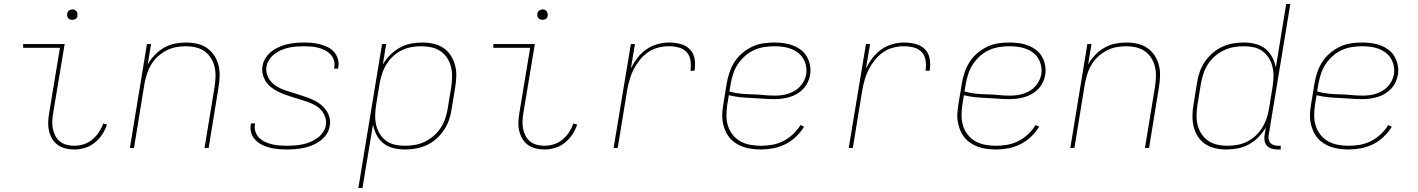

<svg xmlns="http://www.w3.org/2000/svg" viewBox="-20 -755 7240 980"><path d="M359 8Q336 8 314 2.5Q292 -3 274.5 -15.5Q257 -28 246 -47Q235 -66 230 -87.5Q225 -109 226 -132.5Q227 -156 231 -179L286 -511H98V-530H310L251 -176Q248 -156 247 -135.5Q246 -115 250 -96.5Q254 -78 263 -61Q272 -44 286.5 -32.5Q301 -21 320 -16Q339 -11 359 -11Q383 -11 407 -18.5Q431 -26 451 -42.5Q471 -59 485 -80.5Q499 -102 507 -125L526 -119Q517 -92 501 -68Q485 -44 462.5 -26Q440 -8 413 0Q386 8 359 8ZM349 -654Q343 -654 337 -656Q331 -658 327.5 -663Q324 -668 323 -674Q322 -680 323 -686Q324 -691 326.5 -695Q329 -699 332.5 -701.5Q336 -704 340.5 -705.5Q345 -707 349 -707Q356 -707 361.5 -704.5Q367 -702 370.5 -697Q374 -692 375 -686Q376 -680 375 -674Q375 -669 372.5 -665Q370 -661 366 -658.5Q362 -656 358 -655Q354 -654 349 -654Z M643 0 730 -530H751L734 -426Q749 -453 770.5 -475Q792 -497 818 -512Q844 -527 873 -532.5Q902 -538 930 -538Q959 -538 987 -531.5Q1015 -525 1037 -509.5Q1059 -494 1074 -471Q1089 -448 1095.5 -421Q1102 -394 1101 -365Q1100 -336 1095 -307L1045 0H1024L1075 -310Q1079 -336 1080 -362Q1081 -388 1075.5 -412.5Q1070 -437 1057 -458Q1044 -479 1024.5 -493Q1005 -507 980 -513Q955 -519 929 -519Q905 -519 879.5 -514.5Q854 -510 830.5 -498Q807 -486 787 -468Q767 -450 753 -427.5Q739 -405 731 -380.5Q723 -356 718 -331L664 0Z M1445 8Q1423 8 1401 6Q1379 4 1358 -1Q1337 -6 1318 -15.5Q1299 -25 1284.5 -39.5Q1270 -54 1263 -74.5Q1256 -95 1260 -117Q1260 -119 1260.5 -121Q1261 -123 1261 -125H1282Q1282 -123 1281.5 -121.5Q1281 -120 1281 -118Q1278 -99 1284.5 -81Q1291 -63 1304 -50.5Q1317 -38 1333.5 -30.5Q1350 -23 1368.5 -18.5Q1387 -14 1406.5 -12.5Q1426 -11 1445 -11Q1464 -11 1483.5 -12.5Q1503 -14 1523 -18Q1543 -22 1562 -29.5Q1581 -37 1598 -49Q1615 -61 1627.5 -78.5Q1640 -96 1643 -115Q1647 -137 1640 -157Q1633 -177 1620 -192Q1607 -207 1589.5 -217Q1572 -227 1552.5 -234Q1533 -241 1513.5 -247Q1494 -253 1474 -259Q1454 -265 1435 -272Q1416 -279 1398 -288Q1380 -297 1364 -309.5Q1348 -322 1337 -339Q1326 -356 1321 -376Q1316 -396 1320 -418Q1323 -439 1335.5 -458.5Q1348 -478 1365.5 -492Q1383 -506 1403.5 -515Q1424 -524 1445.5 -529Q1467 -534 1488 -536Q1509 -538 1530 -538Q1552 -538 1573.5 -536Q1595 -534 1615 -528.5Q1635 -523 1653.5 -514Q1672 -505 1685 -490Q1698 -475 1704.5 -454.5Q1711 -434 1707 -413Q1707 -411 1706.5 -409Q1706 -407 1706 -405H1685Q1686 -407 1686 -408.5Q1686 -410 1686 -412Q1690 -430 1684 -448Q1678 -466 1666 -478.5Q1654 -491 1638 -499Q1622 -507 1604 -511.5Q1586 -516 1567.5 -517.5Q1549 -519 1530 -519Q1511 -519 1492.5 -517.5Q1474 -516 1455 -512Q1436 -508 1417 -500Q1398 -492 1382 -480Q1366 -468 1354.5 -451Q1343 -434 1340 -415Q1337 -393 1343.5 -373.5Q1350 -354 1363 -339Q1376 -324 1393.5 -313.5Q1411 -303 1430.5 -296Q1450 -289 1469.5 -283Q1489 -277 1508.5 -271Q1528 -265 1547.5 -258Q1567 -251 1585 -242Q1603 -233 1618.5 -220.5Q1634 -208 1645.5 -191Q1657 -174 1662 -154Q1667 -134 1663 -112Q1660 -90 1647 -70.5Q1634 -51 1615.5 -37Q1597 -23 1575.5 -14Q1554 -5 1532 -0.5Q1510 4 1488.5 6Q1467 8 1445 8Z M1809 205 1930 -530H1951L1934 -425Q1949 -452 1971.5 -474.5Q1994 -497 2021 -512Q2048 -527 2077.5 -532.5Q2107 -538 2136 -538Q2165 -538 2193 -531.5Q2221 -525 2243.5 -510Q2266 -495 2281 -471.5Q2296 -448 2303 -421Q2310 -394 2309 -365Q2308 -336 2303 -307L2285 -197Q2281 -169 2271.5 -142Q2262 -115 2245.5 -90.5Q2229 -66 2206.5 -46Q2184 -26 2157.5 -14Q2131 -2 2103 3Q2075 8 2047 8Q2017 8 1988 1Q1959 -6 1937 -23.5Q1915 -41 1902 -66.5Q1889 -92 1884 -120L1830 205ZM2047 -11Q2073 -11 2098.5 -15.5Q2124 -20 2148 -31.5Q2172 -43 2193 -61Q2214 -79 2229 -102Q2244 -125 2252.5 -149.5Q2261 -174 2265 -200L2283 -310Q2287 -336 2287.5 -362.5Q2288 -389 2282 -413.5Q2276 -438 2262.5 -459Q2249 -480 2228 -494Q2207 -508 2181.5 -513.5Q2156 -519 2130 -519Q2105 -519 2080 -514.5Q2055 -510 2031 -498.5Q2007 -487 1987 -468.5Q1967 -450 1953 -427.5Q1939 -405 1931 -380.5Q1923 -356 1918 -331L1900 -221Q1896 -195 1895 -169Q1894 -143 1899.5 -118.5Q1905 -94 1918 -72.5Q1931 -51 1951 -36.5Q1971 -22 1995.5 -16.5Q2020 -11 2047 -11Z M2759 8Q2736 8 2714 2.5Q2692 -3 2674.5 -15.5Q2657 -28 2646 -47Q2635 -66 2630 -87.5Q2625 -109 2626 -132.5Q2627 -156 2631 -179L2686 -511H2498V-530H2710L2651 -176Q2648 -156 2647 -135.5Q2646 -115 2650 -96.5Q2654 -78 2663 -61Q2672 -44 2686.5 -32.5Q2701 -21 2720 -16Q2739 -11 2759 -11Q2783 -11 2807 -18.5Q2831 -26 2851 -42.5Q2871 -59 2885 -80.5Q2899 -102 2907 -125L2926 -119Q2917 -92 2901 -68Q2885 -44 2862.5 -26Q2840 -8 2813 0Q2786 8 2759 8ZM2749 -654Q2743 -654 2737 -656Q2731 -658 2727.5 -663Q2724 -668 2723 -674Q2722 -680 2723 -686Q2724 -691 2726.5 -695Q2729 -699 2732.5 -701.5Q2736 -704 2740.5 -705.5Q2745 -707 2749 -707Q2756 -707 2761.5 -704.5Q2767 -702 2770.5 -697Q2774 -692 2775 -686Q2776 -680 2775 -674Q2775 -669 2772.5 -665Q2770 -661 2766 -658.5Q2762 -656 2758 -655Q2754 -654 2749 -654Z M3112 0 3200 -530H3221L3200 -406Q3214 -434 3233.5 -459.5Q3253 -485 3279 -503Q3305 -521 3335 -529.5Q3365 -538 3394 -538Q3424 -538 3453 -530.5Q3482 -523 3501.5 -503Q3521 -483 3525.5 -453.5Q3530 -424 3525 -394H3504Q3508 -420 3504.5 -445.5Q3501 -471 3485 -488.5Q3469 -506 3444.5 -512.5Q3420 -519 3394 -519Q3367 -519 3339.5 -512Q3312 -505 3288 -488.5Q3264 -472 3245.5 -449Q3227 -426 3214 -400.5Q3201 -375 3193.5 -348Q3186 -321 3181 -294L3133 0Z M3864 8Q3841 8 3818 5Q3795 2 3774.5 -5Q3754 -12 3735.5 -24Q3717 -36 3703.5 -52.5Q3690 -69 3681.5 -89.5Q3673 -110 3669 -132Q3665 -154 3666.5 -177Q3668 -200 3672 -223L3690 -333Q3695 -361 3704.5 -388.5Q3714 -416 3730.5 -441Q3747 -466 3770.5 -485.5Q3794 -505 3821 -517.5Q3848 -530 3876.5 -534Q3905 -538 3933 -538Q3958 -538 3982.5 -534.5Q4007 -531 4028.5 -522.5Q4050 -514 4068.5 -500Q4087 -486 4098.5 -465.5Q4110 -445 4114.5 -421Q4119 -397 4115 -373Q4112 -354 4103 -335Q4094 -316 4079.5 -301Q4065 -286 4047 -275.5Q4029 -265 4010 -259.5Q3991 -254 3971 -251.5Q3951 -249 3932 -249Q3902 -249 3873 -251.5Q3844 -254 3815 -255Q3786 -256 3757 -259Q3728 -262 3700 -269L3692 -220Q3688 -193 3688 -165Q3688 -137 3696 -112Q3704 -87 3720.5 -66.5Q3737 -46 3759.5 -33.5Q3782 -21 3809 -16Q3836 -11 3864 -11Q3892 -11 3921 -16Q3950 -21 3977 -34.5Q4004 -48 4027 -69.5Q4050 -91 4066 -117L4084 -108Q4067 -80 4042 -56.5Q4017 -33 3987.5 -18.5Q3958 -4 3926.5 2Q3895 8 3864 8ZM3935 -267Q3952 -267 3969 -269Q3986 -271 4003 -276.5Q4020 -282 4035.5 -291Q4051 -300 4063.5 -313.5Q4076 -327 4084 -343Q4092 -359 4095 -376Q4098 -397 4094 -418Q4090 -439 4079.5 -456.5Q4069 -474 4052.5 -486.5Q4036 -499 4017 -506Q3998 -513 3976.5 -516Q3955 -519 3933 -519Q3908 -519 3881.5 -515Q3855 -511 3830 -500Q3805 -489 3784 -470.5Q3763 -452 3747.5 -429.5Q3732 -407 3723.5 -381.5Q3715 -356 3710 -330L3703 -288Q3731 -280 3760 -277Q3789 -274 3818 -273.5Q3847 -273 3876 -270Q3905 -267 3935 -267Z M4312 0 4400 -530H4421L4400 -406Q4414 -434 4433.5 -459.5Q4453 -485 4479 -503Q4505 -521 4535 -529.5Q4565 -538 4594 -538Q4624 -538 4653 -530.5Q4682 -523 4701.5 -503Q4721 -483 4725.5 -453.5Q4730 -424 4725 -394H4704Q4708 -420 4704.5 -445.5Q4701 -471 4685 -488.5Q4669 -506 4644.5 -512.5Q4620 -519 4594 -519Q4567 -519 4539.5 -512Q4512 -505 4488 -488.5Q4464 -472 4445.5 -449Q4427 -426 4414 -400.5Q4401 -375 4393.5 -348Q4386 -321 4381 -294L4333 0Z M5064 8Q5041 8 5018 5Q4995 2 4974.5 -5Q4954 -12 4935.5 -24Q4917 -36 4903.5 -52.5Q4890 -69 4881.5 -89.5Q4873 -110 4869 -132Q4865 -154 4866.5 -177Q4868 -200 4872 -223L4890 -333Q4895 -361 4904.5 -388.5Q4914 -416 4930.5 -441Q4947 -466 4970.5 -485.5Q4994 -505 5021 -517.5Q5048 -530 5076.5 -534Q5105 -538 5133 -538Q5158 -538 5182.5 -534.5Q5207 -531 5228.5 -522.5Q5250 -514 5268.5 -500Q5287 -486 5298.5 -465.5Q5310 -445 5314.5 -421Q5319 -397 5315 -373Q5312 -354 5303 -335Q5294 -316 5279.5 -301Q5265 -286 5247 -275.5Q5229 -265 5210 -259.5Q5191 -254 5171 -251.5Q5151 -249 5132 -249Q5102 -249 5073 -251.5Q5044 -254 5015 -255Q4986 -256 4957 -259Q4928 -262 4900 -269L4892 -220Q4888 -193 4888 -165Q4888 -137 4896 -112Q4904 -87 4920.5 -66.5Q4937 -46 4959.5 -33.5Q4982 -21 5009 -16Q5036 -11 5064 -11Q5092 -11 5121 -16Q5150 -21 5177 -34.5Q5204 -48 5227 -69.5Q5250 -91 5266 -117L5284 -108Q5267 -80 5242 -56.5Q5217 -33 5187.5 -18.5Q5158 -4 5126.5 2Q5095 8 5064 8ZM5135 -267Q5152 -267 5169 -269Q5186 -271 5203 -276.5Q5220 -282 5235.5 -291Q5251 -300 5263.5 -313.5Q5276 -327 5284 -343Q5292 -359 5295 -376Q5298 -397 5294 -418Q5290 -439 5279.5 -456.5Q5269 -474 5252.5 -486.5Q5236 -499 5217 -506Q5198 -513 5176.5 -516Q5155 -519 5133 -519Q5108 -519 5081.5 -515Q5055 -511 5030 -500Q5005 -489 4984 -470.5Q4963 -452 4947.5 -429.5Q4932 -407 4923.5 -381.5Q4915 -356 4910 -330L4903 -288Q4931 -280 4960 -277Q4989 -274 5018 -273.5Q5047 -273 5076 -270Q5105 -267 5135 -267Z M5443 0 5530 -530H5551L5534 -426Q5549 -453 5570.5 -475Q5592 -497 5618 -512Q5644 -527 5673 -532.5Q5702 -538 5730 -538Q5759 -538 5787 -531.5Q5815 -525 5837 -509.5Q5859 -494 5874 -471Q5889 -448 5895.5 -421Q5902 -394 5901 -365Q5900 -336 5895 -307L5845 0H5824L5875 -310Q5879 -336 5880 -362Q5881 -388 5875.5 -412.5Q5870 -437 5857 -458Q5844 -479 5824.5 -493Q5805 -507 5780 -513Q5755 -519 5729 -519Q5705 -519 5679.5 -514.5Q5654 -510 5630.5 -498Q5607 -486 5587 -468Q5567 -450 5553 -427.5Q5539 -405 5531 -380.5Q5523 -356 5518 -331L5464 0Z M6239 8Q6210 8 6182 1.5Q6154 -5 6131.5 -20Q6109 -35 6094 -58.5Q6079 -82 6072.5 -109Q6066 -136 6066.5 -165Q6067 -194 6072 -223L6090 -333Q6094 -361 6103.5 -388Q6113 -415 6129.5 -439.5Q6146 -464 6169 -484Q6192 -504 6218 -516Q6244 -528 6272 -533Q6300 -538 6328 -538Q6358 -538 6387 -531Q6416 -524 6438 -506.5Q6460 -489 6473.5 -463.5Q6487 -438 6492 -410L6545 -735H6566L6456 -68Q6454 -56 6455.5 -45Q6457 -34 6464 -26Q6471 -18 6481.5 -14.5Q6492 -11 6503 -11H6517V8H6500Q6485 8 6470.5 3.5Q6456 -1 6446.5 -11.5Q6437 -22 6434.5 -37Q6432 -52 6435 -68L6441 -105Q6426 -78 6404 -55.5Q6382 -33 6354.5 -18Q6327 -3 6297.5 2.5Q6268 8 6239 8ZM6245 -11Q6270 -11 6295.5 -15.5Q6321 -20 6344.5 -31.5Q6368 -43 6388 -61.5Q6408 -80 6422 -102.5Q6436 -125 6444.5 -149.5Q6453 -174 6457 -199L6475 -309Q6479 -335 6480 -361Q6481 -387 6475.5 -411.5Q6470 -436 6457 -457.5Q6444 -479 6424.5 -493.5Q6405 -508 6380 -513.5Q6355 -519 6328 -519Q6303 -519 6277.5 -514.5Q6252 -510 6227.5 -498.5Q6203 -487 6182 -469Q6161 -451 6146 -428Q6131 -405 6123 -380.5Q6115 -356 6110 -330L6092 -220Q6088 -194 6087.5 -167.5Q6087 -141 6093 -116.5Q6099 -92 6113 -71Q6127 -50 6147.5 -36Q6168 -22 6193.5 -16.5Q6219 -11 6245 -11Z M6864 8Q6841 8 6818 5Q6795 2 6774.5 -5Q6754 -12 6735.5 -24Q6717 -36 6703.5 -52.5Q6690 -69 6681.5 -89.5Q6673 -110 6669 -132Q6665 -154 6666.5 -177Q6668 -200 6672 -223L6690 -333Q6695 -361 6704.5 -388.5Q6714 -416 6730.5 -441Q6747 -466 6770.5 -485.5Q6794 -505 6821 -517.5Q6848 -530 6876.5 -534Q6905 -538 6933 -538Q6958 -538 6982.5 -534.5Q7007 -531 7028.5 -522.5Q7050 -514 7068.5 -500Q7087 -486 7098.5 -465.5Q7110 -445 7114.5 -421Q7119 -397 7115 -373Q7112 -354 7103 -335Q7094 -316 7079.5 -301Q7065 -286 7047 -275.5Q7029 -265 7010 -259.5Q6991 -254 6971 -251.5Q6951 -249 6932 -249Q6902 -249 6873 -251.5Q6844 -254 6815 -255Q6786 -256 6757 -259Q6728 -262 6700 -269L6692 -220Q6688 -193 6688 -165Q6688 -137 6696 -112Q6704 -87 6720.5 -66.5Q6737 -46 6759.5 -33.5Q6782 -21 6809 -16Q6836 -11 6864 -11Q6892 -11 6921 -16Q6950 -21 6977 -34.5Q7004 -48 7027 -69.5Q7050 -91 7066 -117L7084 -108Q7067 -80 7042 -56.5Q7017 -33 6987.5 -18.5Q6958 -4 6926.5 2Q6895 8 6864 8ZM6935 -267Q6952 -267 6969 -269Q6986 -271 7003 -276.5Q7020 -282 7035.5 -291Q7051 -300 7063.5 -313.5Q7076 -327 7084 -343Q7092 -359 7095 -376Q7098 -397 7094 -418Q7090 -439 7079.5 -456.5Q7069 -474 7052.5 -486.5Q7036 -499 7017 -506Q6998 -513 6976.5 -516Q6955 -519 6933 -519Q6908 -519 6881.5 -515Q6855 -511 6830 -500Q6805 -489 6784 -470.5Q6763 -452 6747.5 -429.5Q6732 -407 6723.5 -381.5Q6715 -356 6710 -330L6703 -288Q6731 -280 6760 -277Q6789 -274 6818 -273.5Q6847 -273 6876 -270Q6905 -267 6935 -267Z"/></svg>

Font: Iosevka Curly Thin Extended
Style: Italic
Weight: 100
Width: 7
Italic angle: -9°
Monospace: yes
Designer: Belleve Invis
Foundry: Belleve Invis
Version: Version 11.1.0; ttfautohint (v1.8.3)